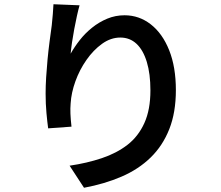

<svg xmlns="http://www.w3.org/2000/svg" viewBox="-20 -824 1040 905"><path d="M355 -799Q349 -778 342.5 -748.5Q336 -719 330 -687Q324 -655 319.5 -624.5Q315 -594 313 -571Q331 -603 356 -635Q381 -667 414 -693.5Q447 -720 485.5 -736Q524 -752 567 -752Q636 -752 691 -709Q746 -666 777.5 -587Q809 -508 809 -399Q809 -294 778 -215.5Q747 -137 690 -81.5Q633 -26 553 8.5Q473 43 376 61L308 -43Q390 -55 460 -78.5Q530 -102 581 -141.5Q632 -181 660.5 -244Q689 -307 689 -398Q689 -476 672 -532Q655 -588 623.5 -617.5Q592 -647 547 -647Q502 -647 461 -617.5Q420 -588 387.5 -541.5Q355 -495 335.5 -441Q316 -387 313 -337Q311 -314 312 -288Q313 -262 317 -227L207 -219Q203 -248 199 -291Q195 -334 195 -383Q195 -419 197.5 -459.5Q200 -500 204 -542.5Q208 -585 213.5 -627Q219 -669 224 -705Q227 -732 229 -758Q231 -784 232 -804Z"/></svg>

Font: Noto Sans SC Thin SemiBold
Style: Regular
Weight: 600
Version: Version 2.004-H2;hotconv 1.0.118;makeotfexe 2.5.65603